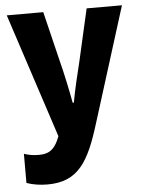

<svg xmlns="http://www.w3.org/2000/svg" viewBox="-52 -756 604 807"><g transform="rotate(-5 250.0 -352.5)"><path d="M117 9C247 9 293 -73 341 -229L493 -714H344L294 -494C282 -445 265 -376 256 -324H251C242 -375 225 -454 212 -504L161 -714H7L179 -189C156 -128 128 -118 90 -118C67 -118 49 -121 28 -128V-5C57 5 86 9 117 9Z"/></g></svg>

Font: Noto Sans Mono ExtraCondensed ExtraBold
Style: Regular
Weight: 800
Width: 2
Designer: Monotype Design Team
Foundry: Monotype Imaging Inc.
Version: Version 2.014